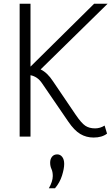

<svg xmlns="http://www.w3.org/2000/svg" viewBox="-20 -730 595 1026"><path d="M85 0V-710H143V-374L483 -710H555L197 -359Q233 -342 263 -296L385 -116Q415 -72 436 -58Q457 -44 488 -44Q515 -44 539 -59L552 -16Q525 5 480 5Q441 5 409 -14Q377 -33 345 -80L204 -286Q180 -321 143 -328V0ZM241 276Q251 259 256.5 242Q262 225 262 211Q262 188 255 173Q248 158 248 139Q248 120 258 107.5Q268 95 286 95Q302 95 312.5 108.5Q323 122 323 146Q323 171 311.5 208Q300 245 274 276Z"/></svg>

Font: Livvic Light
Style: Regular
Weight: 300
Designer: Jacques Le Bailly, Baron von Fonthausen
Version: Version 1.001; ttfautohint (v1.8.2)